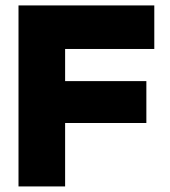

<svg xmlns="http://www.w3.org/2000/svg" viewBox="-20 -670 610 690"><path d="M534.5 -650.5V-494H214V-378.5H506V-228H214V0H46.5V-650.5Z"/></svg>

Font: Overused Grotesk ExtraBold
Style: Regular
Weight: 800
Version: Version 0.004